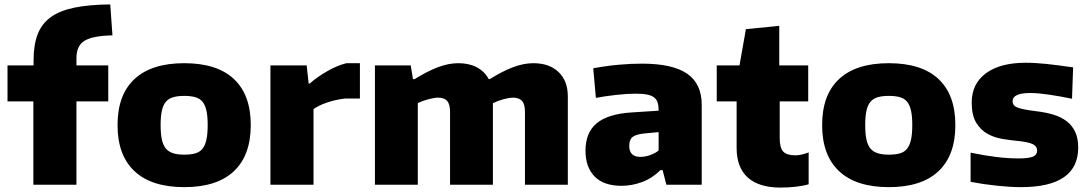

<svg xmlns="http://www.w3.org/2000/svg" viewBox="-20 -836 4930 869"><path d="M131 -377H14V-540H132V-564Q132 -633 150.5 -681Q169 -729 210 -758.5Q251 -788 317 -801.5Q383 -815 479 -816L489 -676Q399 -674 362.5 -651.5Q326 -629 326 -573V-540H470V-377H326V0H131Z M814 11Q666 11 589 -61Q512 -133 512 -270Q512 -407 589 -478.5Q666 -550 814 -550Q962 -550 1038.5 -478.5Q1115 -407 1115 -270Q1115 -133 1038.5 -61Q962 11 814 11ZM814 -136Q844 -136 864.5 -142Q885 -148 897 -163.5Q909 -179 914.5 -205Q920 -231 920 -270Q920 -309 914.5 -334.5Q909 -360 897 -375Q885 -390 864.5 -396Q844 -402 814 -402Q784 -402 763.5 -396Q743 -390 730.5 -375Q718 -360 712.5 -334.5Q707 -309 707 -270Q707 -231 712.5 -205Q718 -179 730.5 -164Q743 -149 763.5 -142.5Q784 -136 814 -136Z M1204 -540H1368L1377 -458H1382Q1416 -488 1461.5 -514Q1507 -540 1548 -550H1609V-390H1541Q1499 -385 1460.5 -372Q1422 -359 1399 -342V0H1204Z M1677 -540H1839L1849 -478H1857Q1911 -512 1960 -531Q2009 -550 2054 -550Q2103 -550 2138 -531.5Q2173 -513 2192 -478H2197Q2251 -512 2300 -531Q2349 -550 2394 -550Q2466 -550 2508 -510Q2550 -470 2550 -399V0H2356V-330Q2356 -364 2343 -379Q2330 -394 2302 -394Q2285 -394 2259 -387Q2233 -380 2211 -369V0H2017V-330Q2017 -364 2004 -379Q1991 -394 1962 -394Q1946 -394 1919.5 -387Q1893 -380 1871 -369V0H1677Z M2793 5Q2713 5 2671.5 -37Q2630 -79 2630 -154Q2630 -236 2680.5 -278Q2731 -320 2837 -327L2961 -335Q2961 -357 2956.5 -371.5Q2952 -386 2940.5 -395Q2929 -404 2909 -408Q2889 -412 2856 -412Q2818 -412 2769 -406.5Q2720 -401 2677 -393L2665 -527Q2724 -538 2780 -543Q2836 -548 2885 -548Q3024 -548 3090 -502.5Q3156 -457 3156 -362V0H2996L2979 -66H2969Q2932 -29 2886 -12Q2840 5 2793 5ZM2878 -126Q2901 -126 2924 -134.5Q2947 -143 2961 -155V-238L2897 -232Q2858 -228 2843 -216Q2828 -204 2828 -176Q2828 -126 2878 -126Z M3513 13Q3415 13 3364.5 -32.5Q3314 -78 3314 -166V-377H3224V-540H3327L3356 -704L3507 -719V-540H3638V-377H3509V-211Q3509 -167 3525 -150Q3541 -133 3580 -133Q3594 -133 3608.5 -136.5Q3623 -140 3640 -146V-2Q3617 5 3582.5 9Q3548 13 3513 13Z M4003 11Q3855 11 3778 -61Q3701 -133 3701 -270Q3701 -407 3778 -478.5Q3855 -550 4003 -550Q4151 -550 4227.5 -478.5Q4304 -407 4304 -270Q4304 -133 4227.5 -61Q4151 11 4003 11ZM4003 -136Q4033 -136 4053.5 -142Q4074 -148 4086 -163.5Q4098 -179 4103.5 -205Q4109 -231 4109 -270Q4109 -309 4103.5 -334.5Q4098 -360 4086 -375Q4074 -390 4053.5 -396Q4033 -402 4003 -402Q3973 -402 3952.5 -396Q3932 -390 3919.5 -375Q3907 -360 3901.5 -334.5Q3896 -309 3896 -270Q3896 -231 3901.5 -205Q3907 -179 3919.5 -164Q3932 -149 3952.5 -142.5Q3973 -136 4003 -136Z M4601 11Q4553 11 4491.5 4.5Q4430 -2 4373 -13V-145Q4436 -132 4489.5 -125.5Q4543 -119 4591 -119Q4636 -119 4655 -127Q4674 -135 4674 -154Q4674 -174 4654.5 -183.5Q4635 -193 4588 -198Q4555 -201 4518 -207Q4481 -213 4450 -230Q4419 -247 4398.5 -280.5Q4378 -314 4378 -372Q4378 -457 4442.5 -504.5Q4507 -552 4623 -552Q4646 -552 4669 -550.5Q4692 -549 4717.5 -546.5Q4743 -544 4772.5 -540Q4802 -536 4837 -531L4832 -389Q4774 -401 4725.5 -408Q4677 -415 4643 -415Q4563 -415 4563 -378Q4563 -357 4587 -348.5Q4611 -340 4667 -333Q4711 -328 4746.5 -317.5Q4782 -307 4807.5 -287.5Q4833 -268 4846.5 -239Q4860 -210 4860 -168Q4860 11 4601 11Z"/></svg>

Font: Encode Sans Normal
Style: ExtraBold
Weight: 800
Designer: Pablo Impallari, Andres Torresi
Foundry: Pablo Impallari, Andres Torresi
Version: Version 1.000; ttfautohint (v1.00) -l 8 -r 50 -G 200 -x 14 -